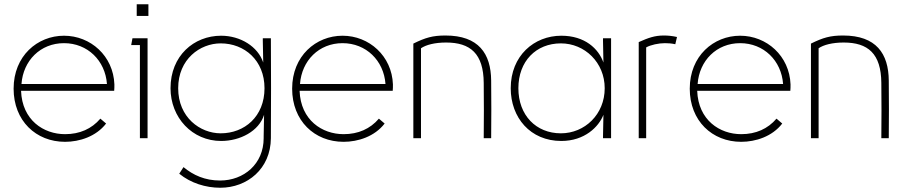

<svg xmlns="http://www.w3.org/2000/svg" viewBox="-20 -650 4250 903"><path d="M479 -69 452 -92C411 -44 355 -19 286 -19C185 -19 84 -85 79 -223H517C518 -231 518 -244 518 -253C513 -387 406 -482 281 -482C156 -482 44 -387 44 -233C44 -82 149 17 286 17C354 17 432 -8 479 -69ZM81 -255C89 -365 170 -447 281 -447C392 -447 475 -365 483 -255Z M623 -630V-575H678V-630ZM597 -438H638V0H674V-470H603Z M1018 -23C921 -23 818 -98 818 -235C818 -372 921 -446 1018 -446C1130 -446 1224 -366 1224 -235C1224 -102 1130 -23 1018 -23ZM782 -235C782 -97 884 13 1020 13C1109 13 1198 -33 1222 -110L1220 -8V0C1220 121 1127 199 1015 199C944 199 889 174 843 136L823 167C877 211 947 233 1016 233C1143 233 1253 144 1254 0C1255 -197 1255 -273 1254 -470H1216V-458L1218 -356C1193 -431 1111 -482 1020 -482C892 -482 782 -388 782 -235Z M1789 -69 1762 -92C1721 -44 1665 -19 1596 -19C1495 -19 1394 -85 1389 -223H1827C1828 -231 1828 -244 1828 -253C1823 -387 1716 -482 1591 -482C1466 -482 1354 -387 1354 -233C1354 -82 1459 17 1596 17C1664 17 1742 -8 1789 -69ZM1391 -255C1399 -365 1480 -447 1591 -447C1702 -447 1785 -365 1793 -255Z M1960 0V-423C1983 -439 2025 -450 2078 -450C2192 -450 2254 -398 2255 -260C2256 -175 2256 -85 2255 0H2290C2291 -95 2291 -176 2290 -271C2289 -398 2231 -483 2075 -483C2015 -483 1981 -473 1924 -445V0Z M2618 -23C2501 -23 2418 -108 2418 -235C2418 -362 2501 -446 2618 -446C2730 -446 2824 -356 2824 -235C2824 -112 2730 -23 2618 -23ZM2382 -235C2382 -97 2474 13 2620 13C2729 13 2796 -53 2818 -110L2816 -8V0H2854V-470H2816V-458L2818 -356C2795 -421 2731 -482 2620 -482C2492 -482 2382 -388 2382 -235Z M3156 -442 3164 -476C3142 -481 3122 -483 3102 -483C3059 -483 3029 -472 2984 -452V0H3019V-427C3040 -439 3078 -447 3107 -447C3122 -447 3138 -446 3156 -442Z M3659 -69 3632 -92C3591 -44 3535 -19 3466 -19C3365 -19 3264 -85 3259 -223H3697C3698 -231 3698 -244 3698 -253C3693 -387 3586 -482 3461 -482C3336 -482 3224 -387 3224 -233C3224 -82 3329 17 3466 17C3534 17 3612 -8 3659 -69ZM3261 -255C3269 -365 3350 -447 3461 -447C3572 -447 3655 -365 3663 -255Z M3830 0V-423C3853 -439 3895 -450 3948 -450C4062 -450 4124 -398 4125 -260C4126 -175 4126 -85 4125 0H4160C4161 -95 4161 -176 4160 -271C4159 -398 4101 -483 3945 -483C3885 -483 3851 -473 3794 -445V0Z"/></svg>

Font: Kreadon Extra Light
Style: Regular
Weight: 200
Designer: kohakuno
Foundry: StudioGnu
Version: Version 1.000;Glyphs 3.1.2 (3151)